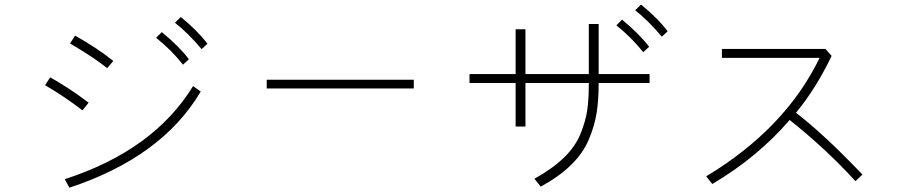

<svg xmlns="http://www.w3.org/2000/svg" viewBox="-20 -830 4040 858"><path d="M293 -635.7 315.4 -670.9Q416 -614.3 486.3 -557.6L459 -525.4Q401.4 -572.3 293 -635.7ZM181.6 -449.2 204.1 -484.4Q290 -436.5 376 -371.1L348.6 -336.9Q268.6 -398.4 181.6 -449.2ZM269.5 -29.3Q667 -158.2 842.8 -445.3L877 -420.9Q704.1 -127.9 290 8.8ZM761.7 -728.5 788.1 -753.9Q861.3 -694.3 907.2 -634.8L880.9 -610.4Q821.3 -681.6 761.7 -728.5ZM677.7 -661.1 703.1 -686.5Q779.3 -624 824.2 -565.4L797.9 -541Q745.1 -607.4 677.7 -661.1Z M1171.9 -434.6V-473.6H1829.1V-434.6Z M2078.1 -459V-499H2284.2V-699.2H2328.1V-499H2611.3V-722.7H2655.3V-499H2882.8V-459H2655.3Q2655.3 -381.8 2646 -324.2Q2636.7 -266.6 2610.8 -205.6Q2585 -144.5 2531.2 -92.3Q2477.5 -40 2396.5 3.9L2368.2 -31.2Q2449.2 -76.2 2500.5 -126Q2551.8 -175.8 2574.7 -233.4Q2597.7 -291 2604.5 -339.4Q2611.3 -387.7 2611.3 -459H2328.1V-264.6H2284.2V-459ZM2818.4 -784.2 2844.7 -809.6Q2918 -750 2963.9 -690.4L2937.5 -666Q2877.9 -737.3 2818.4 -784.2ZM2734.4 -716.8 2759.8 -742.2Q2835.9 -679.7 2880.9 -621.1L2854.5 -596.7Q2801.8 -663.1 2734.4 -716.8Z M3135.7 -42Q3489.3 -254.9 3642.6 -571.3H3206.1V-611.3H3668.9L3696.3 -580.1Q3626 -433.6 3537.1 -326.2Q3665 -227.5 3834 -49.8L3802.7 -20.5Q3672.9 -163.1 3508.8 -293.9Q3365.2 -127 3163.1 -7.8Z"/></svg>

Font: Gothic A1 ExtraLight
Style: Regular
Weight: 275
Designer: HanYang I&C Co.,Ltd.
Foundry: HanYang I&C Co.,Ltd.
Version: Version 2.50